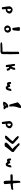

<svg xmlns="http://www.w3.org/2000/svg" viewBox="4438 -5251 1124 10040"><g transform="rotate(90 5000.0 -231.0)"><path d="M513 -231Q496 -243 492 -242Q492 -242 488.5 -241.5Q485 -241 480 -240Q475 -239 472 -239Q455 -237 454 -233Q454 -227 444 -140Q436 -63 465 -55Q503 -44 525 -59Q537 -66 555.5 -104.5Q574 -143 574 -159Q574 -170 555.5 -192Q537 -214 513 -231ZM464 -326Q470 -329 500 -327Q530 -325 535 -320Q540 -316 554 -316Q567 -316 574 -308Q581 -300 592 -300Q603 -300 640 -265Q665 -241 672 -230.5Q679 -220 683 -201Q688 -175 688 -162.5Q688 -150 683 -128Q677 -104 666 -81.5Q655 -59 647 -54Q637 -47 637 -40Q637 -32 610 -11.5Q583 9 566 14Q554 18 546 23Q541 28 516 28Q491 28 491 34.5Q491 41 484.5 34.5Q478 28 466 28Q457 28 456 34Q454 43 464 153Q469 199 465 212.5Q461 226 445 226Q430 226 424.5 231.5Q419 237 395 235Q363 233 355 208.5Q347 184 335 57Q331 14 327 7Q323 -2 318 -57.5Q313 -113 312 -153Q311 -184 313 -194Q315 -204 321 -207Q329 -213 329 -219Q329 -231 356.5 -265.5Q384 -300 394 -300Q402 -300 402 -304Q402 -308 430 -315Q457 -321 464 -326Z M1510 -139Q1497 -149 1481 -146.5Q1465 -144 1451.5 -130Q1438 -116 1430 -91Q1422 -66 1426 -53Q1435 -22 1453.5 1.5Q1472 25 1488 25Q1499 25 1506 30Q1516 36 1537.5 14.5Q1559 -7 1559 -23Q1559 -33 1567 -41Q1573 -47 1574 -62Q1575 -77 1570 -91Q1564 -105 1551 -118Q1538 -131 1530 -131Q1520 -131 1510 -139ZM1516 -240Q1525 -245 1538 -240Q1549 -235 1558 -238Q1565 -241 1581 -233Q1595 -227 1609 -222Q1621 -219 1623 -207Q1626 -194 1645 -175Q1663 -156 1670.5 -141.5Q1678 -127 1683 -104Q1693 -61 1681 -34Q1672 -17 1675 -13Q1679 -10 1669 5.5Q1659 21 1652 26Q1642 30 1642 37Q1642 45 1627.5 59Q1613 73 1594 84Q1575 96 1529 105.5Q1483 115 1472 110Q1464 107 1438 105Q1423 104 1412 99.5Q1401 95 1383 80Q1353 57 1341.5 40.5Q1330 24 1320 -7Q1311 -39 1311.5 -69.5Q1312 -100 1323 -115Q1334 -129 1336 -142Q1341 -157 1371.5 -186Q1402 -215 1414 -215Q1422 -215 1433 -223Q1446 -232 1476 -233Q1507 -235 1516 -240ZM1462 -710Q1514 -715 1561 -706L1582 -702L1589 -665Q1595 -629 1592 -621Q1589 -614 1588 -582Q1580 -483 1572 -423Q1572 -421 1571 -419Q1563 -355 1558.5 -343.5Q1554 -332 1537 -324Q1536 -324 1536 -323Q1513 -314 1487 -314.5Q1461 -315 1451 -325Q1443 -334 1439.5 -349.5Q1436 -365 1429 -420Q1423 -468 1419 -491Q1404 -585 1400 -642L1396 -687L1411 -697Q1426 -707 1462 -710Z M2755 -669Q2780 -674 2787 -672Q2794 -670 2797 -656Q2800 -639 2807 -631Q2814 -623 2814 -211.5Q2814 200 2808 225Q2803 243 2793 255.5Q2783 268 2773 268Q2766 268 2740 286Q2715 304 2695 304Q2672 305 2651 309Q2628 314 2613 306Q2599 299 2590 302Q2585 304 2460 307.5Q2335 311 2307 309Q2240 306 2232 298Q2227 294 2219 294Q2211 294 2204 289Q2197 285 2195 263.5Q2193 242 2199 238Q2208 233 2233 225Q2258 217 2261 219Q2265 221 2289 216Q2317 210 2373 210Q2435 209 2439.5 206Q2444 203 2536 202Q2642 199 2656 198L2685 197L2683 -64Q2681 -325 2687 -329Q2693 -332 2689 -338Q2685 -345 2684 -486Q2683 -607 2687.5 -632Q2692 -657 2715 -661Q2720 -662 2735 -665Q2750 -668 2755 -669Z M3590 -464Q3608 -471 3616 -466Q3629 -459 3628.5 -411.5Q3628 -364 3614 -337Q3605 -318 3605 -312Q3605 -296 3581 -269Q3574 -262 3569.5 -250Q3565 -238 3564.5 -230.5Q3564 -223 3568 -222Q3575 -222 3610 -192Q3645 -162 3649 -153Q3650 -149 3654 -139.5Q3658 -130 3660 -126Q3678 -84 3678 -56Q3678 -46 3675 -41.5Q3672 -37 3661 -32Q3631 -18 3602.5 -20.5Q3574 -23 3574 -40Q3574 -49 3569 -53Q3565 -55 3561 -70Q3557 -89 3538 -115.5Q3519 -142 3505 -147Q3489 -154 3484 -149Q3478 -143 3479.5 -112.5Q3481 -82 3489 -45Q3494 -17 3493.5 -10Q3493 -3 3485 3Q3475 12 3475 17Q3475 28 3423 28Q3396 28 3386 19.5Q3376 11 3376 -13Q3376 -38 3369 -66Q3361 -99 3358 -141Q3354 -190 3350 -217Q3347 -232 3340 -282Q3334 -317 3330 -326Q3325 -335 3322 -420Q3321 -436 3331 -446Q3341 -456 3351 -451Q3359 -446 3372 -450.5Q3385 -455 3388 -462Q3392 -472 3408 -448Q3415 -437 3418 -425Q3444 -341 3444 -317Q3444 -301 3449 -297Q3454 -295 3454 -282Q3454 -269 3459 -267Q3463 -264 3471.5 -277Q3480 -290 3480 -299Q3480 -310 3485 -313Q3492 -317 3499.5 -337Q3507 -357 3511 -381Q3524 -455 3535 -454Q3542 -452 3546 -457Q3549 -462 3561 -459Q3574 -456 3590 -464Z M4692 -260Q4720 -272 4726 -270Q4732 -268 4734 -241Q4736 -214 4731 -208Q4727 -201 4730 -196Q4734 -191 4729 -184Q4724 -178 4720 -152Q4717 -128 4707 -105Q4702 -93 4689 -59Q4680 -34 4675 -34Q4671 -34 4671 -22Q4671 -10 4649.5 6.5Q4628 23 4613 23Q4599 23 4593 30Q4587 37 4552 31Q4527 28 4519.5 24.5Q4512 21 4506 10Q4496 -7 4472 -31Q4447 -56 4438 -53Q4429 -49 4387 -39L4344 -28L4320 -45Q4292 -63 4281 -91.5Q4270 -120 4266 -181Q4264 -216 4268.5 -230Q4273 -244 4286 -240Q4295 -237 4302 -242Q4310 -247 4328 -249Q4345 -252 4353.5 -244Q4362 -236 4368 -209Q4382 -153 4387 -153Q4392 -153 4394 -165Q4397 -175 4413.5 -184.5Q4430 -194 4452 -197Q4472 -201 4491 -204Q4502 -206 4506 -203.5Q4510 -201 4516 -187Q4525 -170 4530 -158Q4535 -149 4535 -143Q4535 -134 4554.5 -105.5Q4574 -77 4579 -79Q4590 -83 4596 -115Q4604 -161 4610 -169Q4618 -179 4619 -207Q4619 -217 4624 -219Q4629 -223 4629 -232Q4629 -241 4641 -249.5Q4653 -258 4658.5 -252.5Q4664 -247 4692 -260Z M5494 50Q5491 23 5487 19Q5485 16 5477 23Q5469 30 5459.5 42Q5450 54 5444 66Q5433 85 5436.5 86.5Q5440 88 5482 80Q5494 77 5495.5 73.5Q5497 70 5494 50ZM5504 -97Q5539 -106 5584 -96Q5605 -92 5609 -24Q5611 1 5614 9Q5617 17 5630 28Q5672 66 5684 80.5Q5696 95 5697 111Q5698 127 5691 132Q5684 137 5659 137Q5637 138 5628 149L5619 161L5598 142Q5586 131 5580 128.5Q5574 126 5569 129Q5559 135 5552 135Q5543 135 5518 148Q5492 161 5467 161Q5442 161 5437 166Q5431 171 5409 173Q5387 175 5384 170Q5381 165 5371 168Q5361 171 5358 166Q5355 161 5332.5 161Q5310 161 5307 156Q5304 151 5303 123Q5302 97 5319 63Q5336 31 5341 31Q5345 31 5354 14Q5363 -4 5385 -21Q5409 -39 5414 -51Q5419 -63 5425 -63Q5432 -63 5447 -74Q5461 -85 5464 -82Q5467 -79 5475 -85Q5485 -93 5504 -97ZM5549 -772Q5609 -777 5621 -761Q5628 -753 5624 -722Q5621 -692 5621 -682Q5622 -673 5616 -670Q5611 -666 5611 -655Q5611 -644 5607 -639Q5603 -633 5587 -579.5Q5571 -526 5560 -482Q5547 -429 5542.5 -370Q5538 -311 5544 -277Q5549 -251 5553 -208Q5555 -179 5553.5 -173.5Q5552 -168 5543 -166Q5531 -162 5519 -162Q5507 -162 5504 -155Q5501 -147 5484 -148.5Q5467 -150 5459 -159Q5451 -170 5447 -185Q5446 -193 5426 -256Q5406 -318 5403 -327Q5398 -341 5398 -355Q5398 -368 5393 -373Q5388 -379 5383 -402Q5373 -447 5362 -477Q5353 -506 5351 -516Q5345 -543 5337 -567Q5331 -586 5331 -591.5Q5331 -597 5337 -604Q5346 -612 5346 -618Q5346 -626 5406.5 -679Q5467 -732 5491 -745Q5504 -751 5515 -761Q5525 -770 5549 -772Z M6513 -231Q6496 -243 6492 -242Q6492 -242 6488.5 -241.5Q6485 -241 6480 -240Q6475 -239 6472 -239Q6455 -237 6454 -233Q6454 -227 6444 -140Q6436 -63 6465 -55Q6503 -44 6525 -59Q6537 -66 6555.5 -104.5Q6574 -143 6574 -159Q6574 -170 6555.5 -192Q6537 -214 6513 -231ZM6464 -326Q6470 -329 6500 -327Q6530 -325 6535 -320Q6540 -316 6554 -316Q6567 -316 6574 -308Q6581 -300 6592 -300Q6603 -300 6640 -265Q6665 -241 6672 -230.5Q6679 -220 6683 -201Q6688 -175 6688 -162.5Q6688 -150 6683 -128Q6677 -104 6666 -81.5Q6655 -59 6647 -54Q6637 -47 6637 -40Q6637 -32 6610 -11.5Q6583 9 6566 14Q6554 18 6546 23Q6541 28 6516 28Q6491 28 6491 34.5Q6491 41 6484.5 34.5Q6478 28 6466 28Q6457 28 6456 34Q6454 43 6464 153Q6469 199 6465 212.5Q6461 226 6445 226Q6430 226 6424.5 231.5Q6419 237 6395 235Q6363 233 6355 208.5Q6347 184 6335 57Q6331 14 6327 7Q6323 -2 6318 -57.5Q6313 -113 6312 -153Q6311 -184 6313 -194Q6315 -204 6321 -207Q6329 -213 6329 -219Q6329 -231 6356.5 -265.5Q6384 -300 6394 -300Q6402 -300 6402 -304Q6402 -308 6430 -315Q6457 -321 6464 -326Z M7137 -646Q7142 -654 7171 -644Q7204 -633 7224 -613Q7232 -605 7248 -596Q7265 -585 7265 -581Q7265 -576 7292.5 -550.5Q7320 -525 7331 -518Q7347 -510 7363 -490Q7379 -468 7386 -468Q7392 -468 7419 -441Q7441 -417 7474 -387Q7504 -359 7507.5 -340Q7511 -321 7493 -287Q7477 -256 7471.5 -247.5Q7466 -239 7441 -208Q7430 -196 7399 -156Q7387 -140 7345 -96Q7305 -54 7299 -41Q7293 -26 7273 1Q7262 19 7251.5 28Q7241 37 7224 45Q7193 60 7181 64Q7169 68 7142 70Q7095 74 7078 55Q7061 36 7083 4Q7098 -16 7095 -23Q7092 -29 7175 -110Q7258 -192 7273 -211Q7294 -237 7308 -252Q7329 -274 7335 -290Q7343 -308 7351 -310Q7375 -320 7330 -363Q7300 -390 7294 -390Q7287 -390 7275 -408Q7262 -426 7242 -438Q7225 -448 7214 -458Q7203 -468 7163 -511Q7119 -558 7105 -578Q7091 -598 7091 -613Q7091 -628 7097.5 -634Q7104 -640 7120 -640Q7134 -640 7137 -646ZM7480 -686Q7491 -692 7524 -692H7557L7597 -655Q7630 -624 7669 -585Q7701 -552 7706 -552Q7711 -552 7751 -520Q7791 -488 7809 -469Q7820 -458 7828 -458Q7835 -458 7858 -434Q7883 -410 7904 -397Q7926 -384 7927 -378Q7930 -358 7929 -331Q7928 -304 7925 -297Q7918 -283 7875 -234Q7829 -184 7826 -179Q7813 -163 7804 -153Q7786 -131 7786 -126.5Q7786 -122 7765 -102Q7744 -83 7744 -75Q7744 -68 7733 -62Q7722 -56 7713 -37Q7703 -18 7679 8Q7655 34 7655 44Q7655 55 7649 64Q7643 73 7636 73Q7626 73 7616 80Q7606 88 7594 85Q7583 83 7564 89Q7545 95 7533 89Q7523 84 7489 83Q7465 81 7459 79Q7453 77 7448 67Q7442 54 7438 27Q7437 12 7438.5 3.5Q7440 -5 7449 -17Q7473 -52 7499.5 -83Q7526 -114 7536 -117Q7545 -120 7547 -127Q7549 -134 7603 -179Q7659 -226 7684 -249Q7737 -295 7765 -313Q7769 -316 7767.5 -319.5Q7766 -323 7755 -332Q7736 -347 7673 -411Q7608 -476 7603 -496Q7597 -516 7583 -522Q7573 -526 7543 -555Q7513 -584 7486 -616Q7468 -637 7468 -659Q7468 -672 7470.5 -677.5Q7473 -683 7480 -686Z M8692 -260Q8720 -272 8726 -270Q8732 -268 8734 -241Q8736 -214 8731 -208Q8727 -201 8730 -196Q8734 -191 8729 -184Q8724 -178 8720 -152Q8717 -128 8707 -105Q8702 -93 8689 -59Q8680 -34 8675 -34Q8671 -34 8671 -22Q8671 -10 8649.5 6.5Q8628 23 8613 23Q8599 23 8593 30Q8587 37 8552 31Q8527 28 8519.5 24.5Q8512 21 8506 10Q8496 -7 8472 -31Q8447 -56 8438 -53Q8429 -49 8387 -39L8344 -28L8320 -45Q8292 -63 8281 -91.5Q8270 -120 8266 -181Q8264 -216 8268.5 -230Q8273 -244 8286 -240Q8295 -237 8302 -242Q8310 -247 8328 -249Q8345 -252 8353.5 -244Q8362 -236 8368 -209Q8382 -153 8387 -153Q8392 -153 8394 -165Q8397 -175 8413.5 -184.5Q8430 -194 8452 -197Q8472 -201 8491 -204Q8502 -206 8506 -203.5Q8510 -201 8516 -187Q8525 -170 8530 -158Q8535 -149 8535 -143Q8535 -134 8554.5 -105.5Q8574 -77 8579 -79Q8590 -83 8596 -115Q8604 -161 8610 -169Q8618 -179 8619 -207Q8619 -217 8624 -219Q8629 -223 8629 -232Q8629 -241 8641 -249.5Q8653 -258 8658.5 -252.5Q8664 -247 8692 -260Z M9501 -731Q9516 -743 9519 -743Q9527 -743 9534 -703Q9541 -663 9544 -601Q9549 -511 9555 -480Q9560 -445 9560 -406Q9560 -364 9570 -350Q9578 -341 9584.5 -339.5Q9591 -338 9614 -339Q9642 -341 9708 -344Q9753 -345 9809 -352Q9865 -359 9878 -364Q9887 -368 9898 -351Q9912 -328 9904 -304.5Q9896 -281 9870 -266Q9840 -249 9774 -247Q9740 -246 9735 -242Q9728 -238 9714 -236Q9714 -236 9669 -227Q9640 -221 9612 -220L9583 -219L9585 -191Q9587 -155 9592 -133Q9596 -107 9599 -47Q9602 9 9605 41Q9608 79 9604 99Q9601 113 9584 122.5Q9567 132 9544 132Q9524 132 9521 138Q9514 150 9484 135.5Q9454 121 9445 101Q9440 86 9438 59Q9436 29 9433 23Q9430 14 9429 -102L9427 -219L9357 -218Q9267 -216 9214 -215Q9163 -213 9149 -214.5Q9135 -216 9120 -224Q9105 -233 9101.5 -239.5Q9098 -246 9095 -272Q9092 -307 9094 -311Q9100 -320 9135 -327Q9170 -334 9216 -335Q9232 -335 9249 -335.5Q9266 -336 9276 -336Q9286 -336 9287 -336Q9298 -337 9351.5 -334Q9405 -331 9409 -329Q9414 -325 9423 -332Q9428 -336 9429.5 -362Q9431 -388 9429 -482Q9429 -577 9430.5 -609Q9432 -641 9438 -672L9449 -718L9467 -719Q9487 -720 9501 -731Z"/></g></svg>

Font: kilitelen
Style: Regular
Weight: 400
Designer: kili Temeke
Version: Version 1.0